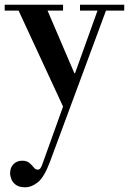

<svg xmlns="http://www.w3.org/2000/svg" viewBox="-31 -470 548 816"><path d="M76 326Q51 326 37 316Q23 306 17.5 292Q12 278 12 266Q12 242 26.5 227.5Q41 213 63 213Q83 213 94 222.5Q105 232 112.5 241.5Q120 251 129 251Q137 251 141.5 244Q146 237 149 228L386 -432H422L182 216Q157 283 130 304.5Q103 326 76 326ZM238 -15 41 -440 162 -446 285 -159H291ZM-11 -425V-450H237V-425ZM309 -425V-450H497V-425Z"/></svg>

Font: Libre Bodoni
Style: Regular
Weight: 400
Designer: Pablo Impallari, Rodrigo Fuenzalida
Foundry: Impallari Type
Version: Version 2.005;gftools[0.9.23]